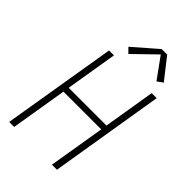

<svg xmlns="http://www.w3.org/2000/svg" viewBox="-282 -1066 1165 1165"><g transform="rotate(45 300.0 -483.5)"><path d="M39 0 161 -735H203L148 -402H472L527 -735H570L449 0H406L466 -363H142L82 0ZM259 -803 228 -834 381 -967H428L534 -832L497 -806L400 -940Z"/></g></svg>

Font: Iosevka SS04 XLt Ex Obl
Style: Regular
Weight: 200
Width: 7
Italic angle: -9°
Monospace: yes
Designer: Belleve Invis
Foundry: Belleve Invis
Version: Version 19.0.0; ttfautohint (v1.8.4)